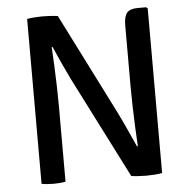

<svg xmlns="http://www.w3.org/2000/svg" viewBox="-50 -737 781 791"><g transform="rotate(-5 340.0 -341.5)"><path d="M90.5 -681.9Q103.2 -684.5 122.6 -685.8Q142 -687.1 153.8 -687.1Q166.7 -687.1 184.1 -686.1Q201.6 -685.2 217.5 -683L189.5 -558.9L181.3 -557.4Q183.4 -522.6 185.3 -479.8Q187.2 -437 188.4 -393.3Q189.6 -349.6 189.6 -312.3V0Q176.2 2.2 163.6 3.1Q151.1 4.1 140.6 4.1Q130.3 4.1 116.7 3.1Q103.2 2.2 90.5 0ZM248.4 -419.5Q230.3 -456.4 214.4 -491.4Q198.5 -526.5 184.6 -558.4L134.5 -618.5L217.5 -683L428.8 -263.9Q448.1 -224.7 464.9 -187.4Q481.7 -150 495.8 -119.3L548.4 -64L461.4 0ZM589.2 -681.7V-1.1Q576.4 1.5 558 2.8Q539.6 4.1 524.9 4.1Q510.1 4.1 493.4 3.1Q476.8 2.2 461.4 0L490.5 -118.8L499.1 -120Q496.7 -160.1 494.8 -205.3Q492.8 -250.5 491.8 -293.9Q490.8 -337.4 490.8 -371.9V-621Q490.8 -656.2 503.2 -671.7Q515.6 -687.2 548.1 -687.2H583.1Z"/></g></svg>

Font: Signika SC
Style: Regular
Weight: 300
Designer: Anna Giedryś
Foundry: Anna Giedryś
Version: Version 2.000